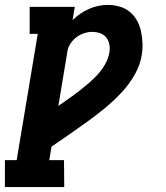

<svg xmlns="http://www.w3.org/2000/svg" viewBox="-57 -548 677 783"><path d="M-37 215V105H11L97 -410H64V-520H248L239 -466Q253 -480 270.5 -492Q288 -504 306.5 -512Q325 -520 344.5 -524Q364 -528 383 -528Q408 -528 431.5 -521Q455 -514 472.5 -499.5Q490 -485 501.5 -464.5Q513 -444 518 -420.5Q523 -397 524 -372.5Q525 -348 521 -323Q514 -281 491.5 -242Q469 -203 438 -170Q407 -137 372.5 -108.5Q338 -80 301.5 -53.5Q265 -27 228 -1.5Q191 24 153 50L144 105H204L205 215ZM181 -116Q202 -131 223 -145.5Q244 -160 264.5 -176Q285 -192 305 -209Q325 -226 342.5 -245.5Q360 -265 372.5 -287.5Q385 -310 389 -334Q392 -350 389 -366.5Q386 -383 376.5 -395Q367 -407 351.5 -412.5Q336 -418 319 -418Q303 -418 286 -412.5Q269 -407 255 -396.5Q241 -386 230.5 -370.5Q220 -355 218 -339Z"/></svg>

Font: Iosevka Etoile Extrabold
Style: Italic
Weight: 800
Italic angle: -9°
Designer: Belleve Invis
Foundry: Belleve Invis
Version: Version 22.1.2; ttfautohint (v1.8.4)